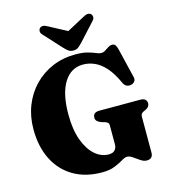

<svg xmlns="http://www.w3.org/2000/svg" viewBox="-134 -1038 1025 1160"><g transform="rotate(-15 378.0 -458.0)"><path d="M679 -24.5Q679 15.5 640.5 15.5Q621.5 15.5 602 2.2Q582.5 -11 563.8 -24.2Q545 -37.5 529.5 -37.5Q515.5 -37.5 494.5 -24.5Q473.5 -11.5 441.2 1.8Q409 15 361 15Q257.5 15 182.5 -29.2Q107.5 -73.5 67 -154Q26.5 -234.5 26.5 -343.5Q26.5 -423.5 53.5 -491.5Q80.5 -559.5 129.5 -609.8Q178.5 -660 244.2 -687.8Q310 -715.5 388 -715.5Q434 -715.5 463.5 -707.2Q493 -699 511.2 -691Q529.5 -683 542 -683Q555.5 -683 567.8 -690.8Q580 -698.5 592.2 -706.5Q604.5 -714.5 617 -714.5Q630 -714.5 636.5 -706.2Q643 -698 648.5 -677.5L693 -492.5Q697.5 -477 689.5 -465.5Q681.5 -454 666.5 -451Q651.5 -447.5 638.8 -453.2Q626 -459 618 -476Q589 -540.5 556 -577.2Q523 -614 487.5 -629.2Q452 -644.5 416.5 -644.5Q340 -644.5 296.8 -574.5Q253.5 -504.5 253.5 -375.5Q253.5 -280.5 277.8 -214.5Q302 -148.5 341.5 -114Q381 -79.5 428 -79.5Q453.5 -79.5 466 -93.2Q478.5 -107 478.5 -129V-247Q478.5 -259 472.8 -264.2Q467 -269.5 454 -274L431.5 -280.5Q417 -286.5 408.5 -294.5Q400 -302.5 400 -316Q400 -349.5 440.5 -349.5H695.5Q717 -349.5 726.8 -340.5Q736.5 -331.5 736.5 -316.5Q736.5 -294 712 -282.5L700.5 -277.5Q691 -273.5 685 -267Q679 -260.5 679 -247ZM443.5 -777.5Q428 -761 415.5 -751Q403 -741 383.5 -741Q364 -741 351.5 -751Q339 -761 323.5 -777.5L227 -883Q215 -895.5 216 -907.2Q217 -919 223.5 -925Q241 -940.5 271 -922.5L383.5 -862.5L495.5 -922.5Q526 -940.5 543.5 -925Q550 -919 551 -907.2Q552 -895.5 540 -883Z"/></g></svg>

Font: Fraunces 72pt Soft Black
Style: Regular
Weight: 900
Version: Version 1.000;[b76b70a41]